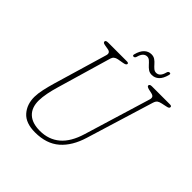

<svg xmlns="http://www.w3.org/2000/svg" viewBox="-220 -1008 1191 1191"><g transform="rotate(45 375.5 -412.0)"><path d="M493 -196.5 625 -630.5Q630 -645.5 626 -654.5Q622 -663.5 605.5 -667.5L578 -673.5Q558 -679 558 -687.5Q558 -700 578 -700H736Q751 -700 751 -690.5Q751 -685 746.8 -681.2Q742.5 -677.5 727.5 -674.5L697 -668Q680 -664.5 670 -657.8Q660 -651 654 -631.5L518.5 -189.5Q488.5 -90.5 427.8 -37.8Q367 15 267.5 15Q185 15 146.5 -28.8Q108 -72.5 108.5 -138.5Q109 -169 117.2 -206.5Q125.5 -244 137 -283.5L241 -635.5Q250 -664.5 221.5 -669.5L193 -674.5Q181 -676.5 177 -680Q173 -683.5 173 -689.5Q173.5 -700 195.5 -700H358Q373 -700 373 -691.5Q373 -686 367.5 -682.2Q362 -678.5 347.5 -676L310.5 -669.5Q281 -664 274 -639.5L170 -283.5Q158.5 -245 151.2 -208.5Q144 -172 143.5 -142Q143 -79.5 178.5 -46.2Q214 -13 281.5 -13Q358.5 -13 411.8 -58Q465 -103 493 -196.5ZM527 -749Q508.5 -749 495.2 -758.2Q482 -767.5 471.2 -779.8Q460.5 -792 450 -801.2Q439.5 -810.5 427 -810.5Q394.5 -810.5 382 -763.5Q378 -749.5 367 -749.5Q356.5 -749.5 360 -763Q370 -801.5 389.8 -820.2Q409.5 -839 436 -839Q454.5 -839 467.8 -829.8Q481 -820.5 491.5 -808.2Q502 -796 512.8 -786.8Q523.5 -777.5 537 -777.5Q569 -777.5 581 -824Q584.5 -838.5 596.5 -838.5Q607 -838.5 603 -824.5Q593 -785.5 573.2 -767.2Q553.5 -749 527 -749Z"/></g></svg>

Font: Fraunces 72pt S100 Thin
Style: Italic
Weight: 100
Italic angle: -16°
Version: Version 1.000; ttfautohint (v1.8.3)